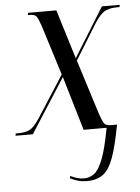

<svg xmlns="http://www.w3.org/2000/svg" viewBox="-66 -578 617 848"><g transform="rotate(-5 242.5 -154.5)"><path d="M285 227Q264 227 246.5 222Q229 217 211 208L213 198Q228 205 242.5 209.5Q257 214 273 214Q298 214 318.5 199Q339 184 357 138Q375 92 392 0H290L219 -240L65 0H-12L-10 -10H1Q32 -10 51.5 -19.5Q71 -29 96 -67L215 -252L146 -472Q135 -504 127.5 -515Q120 -526 100 -526H89L91 -536H216L283 -318L418 -536H497L495 -526H481Q454 -526 432.5 -516Q411 -506 385 -466L287 -307L362 -69Q375 -30 383 -20Q391 -10 413 -10H439Q422 82 403.5 133.5Q385 185 357.5 206Q330 227 285 227Z"/></g></svg>

Font: Noto Serif Display Condensed
Style: Italic
Weight: 400
Width: 3
Italic angle: -12°
Designer: Monotype Design Team
Foundry: Monotype Imaging Inc.
Version: Version 2.009